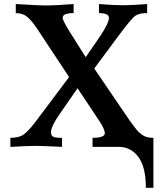

<svg xmlns="http://www.w3.org/2000/svg" viewBox="-20 -713 802 932"><path d="M724.6 198.7H688Q688 97.2 651.4 48.6Q614.7 0 557.1 0H429.2V-43.9Q488.8 -44.4 488.8 -65.9Q488.8 -85.9 460.4 -128.4L356.4 -284.7Q314 -223.1 270.8 -161.1Q227.5 -99.1 227.5 -71.8Q227.5 -56.2 236.6 -50Q245.6 -43.9 281.2 -43.9V0Q186.5 -4.9 153.3 -4.9Q118.2 -4.9 30.3 0V-43.9Q72.8 -43.9 95.5 -60.5Q118.2 -77.1 148.9 -117.2L315.4 -338.9L163.1 -569.3Q134.3 -612.8 112.3 -631.1Q90.3 -649.4 56.6 -649.4V-693.4Q174.3 -686.5 196.3 -686.5Q253.9 -686.5 337.4 -693.4V-649.4Q284.2 -649.4 284.2 -627Q284.2 -611.8 326.7 -545.4L396 -435.5L466.3 -537.6Q508.8 -601.6 508.8 -627Q508.8 -649.4 460.4 -649.4V-693.4Q534.2 -687.5 577.1 -687.5Q616.7 -687.5 694.3 -693.4V-649.4Q656.7 -649.4 637.9 -637.2Q619.1 -625 556.2 -540.5L437.5 -380.4L608.4 -129.4Q631.8 -97.2 643.8 -82.5Q655.8 -67.9 674.1 -55.9Q692.4 -43.9 724.6 -43.9Z"/></svg>

Font: Kelvinch
Style: Bold
Weight: 700
Designer: Paul James Miller
Foundry: High-Logic / Made with FontCreator
Version: Version 3.501;March 28, 2021;FontCreator 13.0.0.2683 64-bit